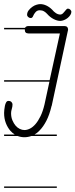

<svg xmlns="http://www.w3.org/2000/svg" viewBox="-20 -677 368 936"><path d="M257 -14H133Q116 -8 99 -8Q82 -8 66 -14H0V-21H52Q41 -28 31 -39Q17 -55 8.5 -77Q0 -99 0 -126Q0 -132 1 -142Q2 -152 4 -161.5Q6 -171 10 -178Q14 -185 21 -185Q31 -185 36 -179.5Q41 -174 41 -168Q41 -157 37.5 -146Q34 -135 34 -125Q34 -106 40.5 -90.5Q47 -75 56 -64.5Q65 -54 76.5 -48.5Q88 -43 99 -43Q112 -43 126 -50Q140 -57 153 -72Q166 -87 177.5 -110.5Q189 -134 197 -168L221 -279H0V-286H222L272 -514H119Q101 -514 101 -531V-534H0V-541H102Q106 -550 119 -550H294Q312 -550 312 -531Q312 -529 311 -528L232 -161L231 -160V-159Q221 -117 206 -88Q191 -59 173 -41Q161 -28 148 -21H257ZM142 -600Q138 -589 130 -589Q123 -589 117.5 -594Q112 -599 112 -604Q112 -617 120 -627Q128 -637 138 -644Q148 -651 158.5 -654Q169 -657 176 -657Q191 -657 206 -650Q221 -643 234 -630Q242 -620 252.5 -613Q263 -606 275 -606Q282 -607 286.5 -611.5Q291 -616 295 -621Q299 -626 303 -630.5Q307 -635 311 -635Q318 -635 323 -629.5Q328 -624 328 -620Q328 -612 323 -604Q318 -596 310 -589.5Q302 -583 292 -579Q282 -575 274 -575Q259 -575 241.5 -584Q224 -593 210 -609Q204 -616 195 -621.5Q186 -627 174 -627Q161 -627 153 -617.5Q145 -608 142 -600ZM257 239H0V232H257Z"/></svg>

Font: Gruenewald VA 1. Klasse
Style: Regular
Weight: 400
Designer: Peter Wiegel
Foundry: Peter Wiegel, nach dem Schriftentwurf von Dr. H. Gr¸newald
Version: Version 0.007